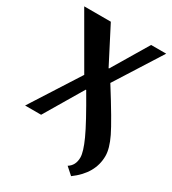

<svg xmlns="http://www.w3.org/2000/svg" viewBox="-206 -758 968 1081"><g transform="rotate(30 277.5 -217.5)"><path d="M385 174Q424 150 424 98Q424 62 390 -13Q356 -88 262 -248H259L112 0H8L210 -316L17 -650H190L310 -417H313L452 -650H550L360 -350Q475 -167 508.5 -97.5Q542 -28 542 20Q542 134 431 215Z"/></g></svg>

Font: Arsenal
Style: Bold
Weight: 700
Designer: Andrij Shevchenko
Foundry: Stairsfor
Version: Version 2.001;PS 002.001;hotconv 1.0.88;makeotf.lib2.5.64775